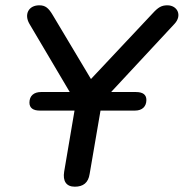

<svg xmlns="http://www.w3.org/2000/svg" viewBox="-20 -697 693 724"><path d="M262 7C294 7 313 -8 318 -41L359 -280H489C517 -280 532 -296 532 -320C532 -340 519 -350 492 -350H399L638 -607C668 -639 649 -677 611 -677C589 -677 576 -669 556 -647L323 -399L179 -640C163 -667 151 -677 128 -677C88 -677 70 -643 91 -607L243 -350H135C108 -350 91 -336 91 -310C91 -290 105 -280 130 -280H261L222 -50C216 -14 230 7 262 7Z"/></svg>

Font: SN Pro Medium
Style: Italic
Weight: 400
Italic angle: -9°
Designer: Tobias Whetton
Foundry: Supernotes
Version: Version 1.001;Glyphs 3.2 (3249)